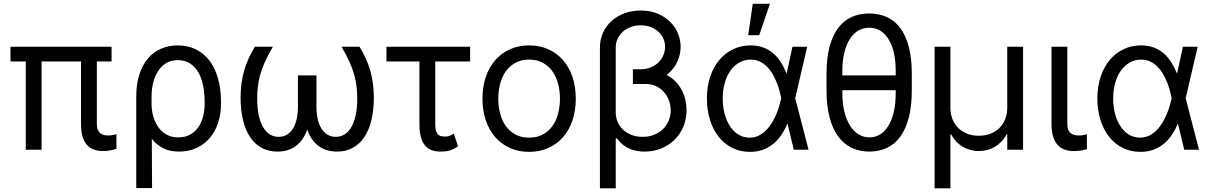

<svg xmlns="http://www.w3.org/2000/svg" viewBox="-20 -793 6422 1017"><path d="M571 -467.3H492.9V-134.9Q492.9 -115.8 498.4 -104Q503.9 -92.3 512.8 -85.9Q521.7 -79.5 532.5 -77.4Q543.3 -75.3 554 -75.3Q565.7 -75.3 577.9 -77.8Q590.2 -80.3 596.6 -82.4V-4.3Q585.9 -1.1 567.8 3Q549.7 7.1 524.1 7.1Q499.3 7.1 478.2 -0.4Q457 -7.8 441.6 -24.5Q426.1 -41.2 417.6 -68.4Q409.1 -95.5 409.1 -134.9V-467.3H200.3V0H116.5V-467.3H35.5V-545.5H571Z M701.7 -279.8Q701.7 -348.7 718.6 -399.9Q735.4 -451 764.9 -484.9Q794.4 -518.8 834.7 -535.7Q875 -552.6 921.9 -552.6Q975.9 -552.6 1018.3 -531.2Q1060.7 -509.9 1090 -471.1Q1119.3 -432.2 1134.9 -377.1Q1150.6 -322.1 1150.6 -254.3V-244.3Q1150.6 -188.9 1135.1 -142.2Q1119.7 -95.5 1090.9 -61.8Q1062.1 -28.1 1021.1 -9.1Q980.1 9.9 929 9.9Q879.6 9.9 844.5 -7.8Q809.3 -25.6 784.1 -57.9L785.5 203.1H701.7ZM783 -228.7Q784.1 -211.6 787.8 -193Q791.5 -174.4 798.8 -156.1Q806.1 -137.8 817.1 -121.4Q828.1 -105.1 843.6 -92.5Q859 -79.9 879.1 -72.6Q899.1 -65.3 924.7 -65.3Q960.6 -65.3 986.7 -79.7Q1012.8 -94.1 1030 -118.6Q1047.2 -143.1 1055.6 -175.6Q1063.9 -208.1 1063.9 -244.3V-254.3Q1063.9 -301.1 1055.6 -341.4Q1047.2 -381.7 1029.7 -411.2Q1012.1 -440.7 985.4 -457.6Q958.8 -474.4 921.9 -474.4Q897 -474.4 877 -466.6Q856.9 -458.8 841.4 -445Q826 -431.1 814.8 -412.5Q803.6 -393.8 796.3 -372.3Q789.1 -350.9 785.9 -327.6Q782.7 -304.3 782.7 -281.2Z M1425.4 -545.5Q1399.5 -501.4 1383.3 -465.2Q1367.2 -429 1358.1 -396.5Q1349.1 -364 1345.7 -333.3Q1342.3 -302.6 1342.3 -269.9Q1342.3 -221.9 1350.1 -184.5Q1358 -147 1372.7 -121.1Q1387.4 -95.2 1408.4 -81.7Q1429.3 -68.2 1456 -68.2Q1479 -68.2 1498 -78.7Q1517 -89.1 1530.4 -109.6Q1543.7 -130 1551 -160.3Q1558.2 -190.7 1558.2 -230.1V-393.5H1656.2V-230.1Q1656.2 -190.7 1663.5 -160.3Q1670.8 -130 1684.1 -109.6Q1697.4 -89.1 1716.4 -78.7Q1735.4 -68.2 1758.5 -68.2Q1785.2 -68.2 1806.1 -81.7Q1827.1 -95.2 1841.8 -121.1Q1856.5 -147 1864.3 -184.5Q1872.2 -221.9 1872.2 -269.9Q1872.2 -302.6 1868.8 -333.3Q1865.4 -364 1856.4 -396.5Q1847.3 -429 1831.1 -465.2Q1815 -501.4 1789.1 -545.5H1884.2Q1922.9 -483.7 1941.6 -417.4Q1960.2 -351.2 1960.2 -277Q1960.2 -209.2 1947.1 -155.7Q1933.9 -102.3 1908.9 -65.5Q1883.9 -28.8 1847.8 -9.4Q1811.8 9.9 1765.6 9.9Q1706.7 9.9 1666.9 -19.9Q1627.1 -49.7 1607.2 -107.2Q1587.4 -49.7 1547.6 -19.9Q1507.8 9.9 1448.9 9.9Q1402.7 9.9 1366.7 -9.4Q1330.6 -28.8 1305.6 -65.5Q1280.5 -102.3 1267.4 -155.7Q1254.3 -209.2 1254.3 -277Q1254.3 -351.2 1272.9 -417.4Q1291.5 -483.7 1330.3 -545.5Z M2470.2 -467.3H2285.5V-132.1Q2285.5 -108.7 2290.8 -96.1Q2296.2 -83.5 2304.2 -77.6Q2312.1 -71.7 2321.6 -70.7Q2331 -69.6 2339.5 -69.6Q2352.3 -69.6 2364.2 -74.8Q2376.1 -79.9 2383.5 -85.2L2406.2 -18.5Q2394.2 -9.6 2382.5 -3.9Q2370.7 1.8 2359.6 4.8Q2348.4 7.8 2337 8.9Q2325.6 9.9 2313.9 9.9Q2286.2 9.9 2265.3 1.8Q2244.3 -6.4 2230.1 -24Q2215.9 -41.5 2208.8 -69.2Q2201.7 -96.9 2201.7 -136.4V-467.3H2027V-545.5H2470.2Z M2782.7 11.4Q2727.3 11.4 2681.8 -8.9Q2636.4 -29.1 2603.9 -65.9Q2571.4 -102.6 2553.4 -154.7Q2535.5 -206.7 2535.5 -269.9Q2535.5 -333.8 2553.4 -386Q2571.4 -438.2 2603.9 -475.1Q2636.4 -512.1 2681.8 -532.3Q2727.3 -552.6 2782.7 -552.6Q2838.1 -552.6 2883.7 -532.3Q2929.3 -512.1 2961.8 -475.1Q2994.3 -438.2 3012.1 -386Q3029.8 -333.8 3029.8 -269.9Q3029.8 -206.7 3012.1 -154.7Q2994.3 -102.6 2961.8 -65.9Q2929.3 -29.1 2883.7 -8.9Q2838.1 11.4 2782.7 11.4ZM2782.7 -63.9Q2824.9 -63.9 2855.6 -80.8Q2886.4 -97.7 2906.4 -125.9Q2926.5 -154.1 2936.3 -191.6Q2946 -229 2946 -269.9Q2946 -311.1 2936.3 -348.5Q2926.5 -386 2906.4 -414.6Q2886.4 -443.2 2855.6 -460.2Q2824.9 -477.3 2782.7 -477.3Q2740.8 -477.3 2709.9 -460.2Q2679 -443.2 2658.9 -414.6Q2638.8 -386 2629.1 -348.5Q2619.3 -311.1 2619.3 -269.9Q2619.3 -229 2629.1 -191.6Q2638.8 -154.1 2658.9 -125.9Q2679 -97.7 2709.9 -80.8Q2740.8 -63.9 2782.7 -63.9Z M3373.6 -737.2Q3424.4 -737.2 3463.6 -720.7Q3502.8 -704.2 3530 -677Q3557.2 -649.9 3571.2 -615.6Q3585.2 -581.3 3585.2 -545.5Q3585.2 -525.6 3580.8 -505Q3576.3 -484.4 3567.1 -465Q3557.9 -445.7 3544 -427.9Q3530.2 -410.2 3511.4 -396Q3538.7 -381.7 3558.6 -361Q3578.5 -340.2 3591.3 -315.5Q3604 -290.8 3610.3 -263.5Q3616.5 -236.2 3616.5 -208.8Q3616.5 -162.6 3599.8 -122.5Q3583.1 -82.4 3553.4 -53.1Q3523.8 -23.8 3483 -6.9Q3442.1 9.9 3393.5 9.9Q3373.9 9.9 3354 6.6Q3334.2 3.2 3315.5 -4.8Q3296.9 -12.8 3279.5 -26.6Q3262.1 -40.5 3247.2 -61.1L3241.5 -58.2V204.5H3157.7V-541.2Q3157.7 -583.5 3173.8 -619.3Q3190 -655.2 3218.8 -681.3Q3247.5 -707.4 3287.1 -722.3Q3326.7 -737.2 3373.6 -737.2ZM3332.4 -426.1H3372.2Q3403.1 -426.1 3427.4 -436.3Q3451.7 -446.4 3468.4 -462.9Q3485.1 -479.4 3494 -501.1Q3502.8 -522.7 3502.8 -545.5Q3502.8 -570 3492.9 -590.7Q3483 -611.5 3465.4 -626.8Q3447.8 -642 3424.4 -650.6Q3400.9 -659.1 3373.6 -659.1Q3346.6 -659.1 3322.4 -650.4Q3298.3 -641.7 3280.4 -626.2Q3262.4 -610.8 3252 -589.1Q3241.5 -567.5 3241.5 -541.2V-197.4Q3241.5 -171.5 3251.2 -147.9Q3261 -124.3 3279.5 -106.7Q3297.9 -89.1 3324.2 -78.7Q3350.5 -68.2 3383.5 -68.2Q3418.3 -68.2 3445.8 -79.5Q3473.4 -90.9 3492.7 -110.3Q3512.1 -129.6 3522.4 -155.2Q3532.7 -180.8 3532.7 -208.8Q3532.7 -235.4 3523.4 -260.5Q3514.2 -285.5 3497.2 -305Q3480.1 -324.6 3456 -336.3Q3431.8 -348 3402 -348H3332.4V-420.5Z M3950.3 11.4Q3899.1 11 3857.4 -10.3Q3815.7 -31.6 3786 -69.2Q3756.4 -106.9 3740.4 -158.7Q3724.4 -210.6 3724.4 -272.7Q3724.4 -334.2 3741.5 -385.7Q3758.5 -437.1 3789.2 -474.3Q3820 -511.4 3862.6 -532Q3905.2 -552.6 3956 -552.6Q3993.3 -552.6 4022.7 -541.5Q4052.2 -530.5 4075.3 -510.8Q4098.4 -491.1 4115.8 -463.6Q4133.2 -436.1 4146.3 -403.4H4146.7L4177.6 -545.5H4255.7L4192.1 -272.7L4262.8 0H4184.7L4151.3 -137.8H4150.6Q4136.7 -104.8 4117.9 -77.2Q4099.1 -49.7 4074.4 -29.8Q4049.7 -9.9 4018.8 0.9Q3987.9 11.7 3950.3 11.4ZM4117.9 -274.1Q4114.3 -291.5 4108.5 -313.2Q4102.6 -334.9 4093.6 -357.4Q4084.5 -380 4072.1 -401.5Q4059.7 -422.9 4042.8 -439.8Q4025.9 -456.7 4004.4 -467Q3983 -477.3 3956 -477.3Q3923.7 -477.3 3896.5 -462Q3869.3 -446.7 3849.6 -419.6Q3829.9 -392.4 3819.1 -354.6Q3808.2 -316.8 3808.2 -271.3Q3808.2 -226.9 3818.5 -188.9Q3828.8 -150.9 3847.5 -123.2Q3866.1 -95.5 3892.2 -79.7Q3918.3 -63.9 3950.3 -63.9Q3976.6 -63.9 3998.2 -74.4Q4019.9 -84.9 4037.1 -101.9Q4054.3 -119 4067.6 -140.8Q4081 -162.6 4090.9 -185.7Q4100.9 -208.8 4107.4 -231.2Q4114 -253.6 4117.9 -271.3L4118.3 -272.7ZM3967.3 -772.7H4058.2L4001.4 -606.5H3943.2Z M4809.7 -315.3Q4809.7 -231.9 4793.9 -170.5Q4778.1 -109 4748.8 -69.1Q4719.5 -29.1 4677.9 -9.6Q4636.4 9.9 4585.2 9.9Q4534.1 9.9 4492.2 -9.6Q4450.3 -29.1 4420.5 -69.1Q4390.6 -109 4374.3 -170.5Q4358 -231.9 4358 -315.3V-402Q4358 -485.1 4374.1 -545.5Q4390.3 -605.8 4419.7 -644.9Q4449.2 -683.9 4490.9 -702.8Q4532.7 -721.6 4583.8 -721.6Q4635.7 -721.6 4677.4 -702.8Q4719.1 -683.9 4748.4 -644.9Q4777.7 -605.8 4793.7 -545.5Q4809.7 -485.1 4809.7 -402ZM4724.4 -393.5V-417.6Q4724.4 -472.7 4714.3 -515.1Q4704.2 -557.5 4685.5 -586.8Q4666.9 -616.1 4641.2 -631.2Q4615.4 -646.3 4583.8 -646.3Q4552.9 -646.3 4526.8 -631.2Q4500.7 -616.1 4481.9 -586.8Q4463.1 -557.5 4452.4 -515.1Q4441.8 -472.7 4441.8 -417.6V-393.5ZM4724.4 -315.3H4441.8V-299.7Q4441.8 -245 4452.6 -201.5Q4463.4 -158 4482.6 -127.7Q4501.8 -97.3 4528.1 -81.3Q4554.3 -65.3 4585.2 -65.3Q4616.8 -65.3 4642.4 -81.3Q4668 -97.3 4686.3 -127.7Q4704.5 -158 4714.5 -201.5Q4724.4 -245 4724.4 -299.7Z M4930.4 -545.5H5014.2V-223Q5014.2 -189.6 5025 -162.3Q5035.9 -134.9 5055.6 -115.2Q5075.3 -95.5 5103 -84.7Q5130.7 -73.9 5164.8 -73.9Q5198.9 -73.9 5226.7 -84.9Q5254.6 -95.9 5274.3 -115.6Q5294 -135.3 5304.7 -162.6Q5315.3 -190 5315.3 -223V-545.5H5399.1V0H5315.3V-81H5311.1Q5300.1 -59.3 5284.3 -43Q5268.5 -26.6 5249.6 -15.4Q5230.8 -4.3 5209.2 1.4Q5187.5 7.1 5164.8 7.1Q5142 7.1 5120.6 1.4Q5099.1 -4.3 5080.1 -15.4Q5061.1 -26.6 5045.5 -43Q5029.8 -59.3 5018.5 -81H5014.2V204.5H4930.4Z M5633.5 -545.5V-134.9Q5633.5 -115.8 5639 -104Q5644.5 -92.3 5653.6 -85.9Q5662.6 -79.5 5673.8 -77.4Q5685 -75.3 5696 -75.3Q5701.3 -75.3 5707.4 -76Q5713.4 -76.7 5719.3 -77.8Q5725.1 -78.8 5729.9 -80.1Q5734.7 -81.3 5737.2 -82.4V-2.8Q5726.6 0.4 5709.2 3.7Q5691.8 7.1 5666.2 7.1Q5641.3 7.1 5619.9 -0.4Q5598.4 -7.8 5582.9 -24.5Q5567.5 -41.2 5558.6 -68.4Q5549.7 -95.5 5549.7 -134.9V-545.5Z M6018.5 11.4Q5967.3 11 5925.6 -10.3Q5883.9 -31.6 5854.2 -69.2Q5824.6 -106.9 5808.6 -158.7Q5792.6 -210.6 5792.6 -272.7Q5792.6 -334.2 5809.7 -385.7Q5826.7 -437.1 5857.4 -474.3Q5888.1 -511.4 5930.8 -532Q5973.4 -552.6 6024.1 -552.6Q6061.4 -552.6 6090.9 -541.5Q6120.4 -530.5 6143.5 -510.8Q6166.5 -491.1 6183.9 -463.6Q6201.3 -436.1 6214.5 -403.4H6214.8L6245.7 -545.5H6323.9L6260.3 -272.7L6331 0H6252.8L6219.5 -137.8H6218.8Q6204.9 -104.8 6186.1 -77.2Q6167.3 -49.7 6142.6 -29.8Q6117.9 -9.9 6087 0.9Q6056.1 11.7 6018.5 11.4ZM6186.1 -274.1Q6182.5 -291.5 6176.7 -313.2Q6170.8 -334.9 6161.8 -357.4Q6152.7 -380 6140.3 -401.5Q6127.8 -422.9 6111 -439.8Q6094.1 -456.7 6072.6 -467Q6051.1 -477.3 6024.1 -477.3Q5991.8 -477.3 5964.7 -462Q5937.5 -446.7 5917.8 -419.6Q5898.1 -392.4 5887.3 -354.6Q5876.4 -316.8 5876.4 -271.3Q5876.4 -226.9 5886.7 -188.9Q5897 -150.9 5915.7 -123.2Q5934.3 -95.5 5960.4 -79.7Q5986.5 -63.9 6018.5 -63.9Q6044.7 -63.9 6066.4 -74.4Q6088.1 -84.9 6105.3 -101.9Q6122.5 -119 6135.8 -140.8Q6149.1 -162.6 6159.1 -185.7Q6169 -208.8 6175.6 -231.2Q6182.2 -253.6 6186.1 -271.3L6186.4 -272.7Z"/></svg>

Font: Fast_Sans
Style: Regular
Weight: 400
Designer: Rasmus Andersson
Foundry: rsms
Version: Version 3.018;git-588b23468